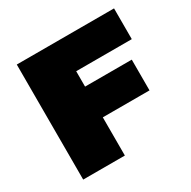

<svg xmlns="http://www.w3.org/2000/svg" viewBox="-137 -727 854 860"><g transform="rotate(-30 290.0 -297.5)"><path d="M55.5 0V-595H558.5V-436H271V0ZM187.5 -197.5V-356.5H512.5V-197.5Z"/></g></svg>

Font: Encode Sans SC Black
Style: Regular
Weight: 900
Version: Version 3.002